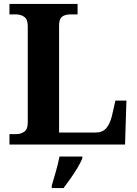

<svg xmlns="http://www.w3.org/2000/svg" viewBox="-20 -734 694 975"><path d="M28 0V-53H64Q86 -53 103.5 -65.5Q121 -78 121 -111V-601Q121 -636 103 -648.5Q85 -661 60 -661H28V-714H374V-661H340Q310 -661 295 -649Q280 -637 280 -604V-61H466Q501 -61 520 -83.5Q539 -106 549 -148L566 -223H622L615 0ZM243 208Q252 178 264 136Q276 94 282 61H398V71Q389 92 373 119Q357 146 338 172.5Q319 199 303 221H243Z"/></svg>

Font: Noto Serif Myanmar
Style: Bold
Weight: 700
Designer: Ben Mitchell and the Monotype Design Team
Foundry: Monotype Imaging Inc.
Version: Version 2.106; ttfautohint (v1.8.4.7-5d5b)